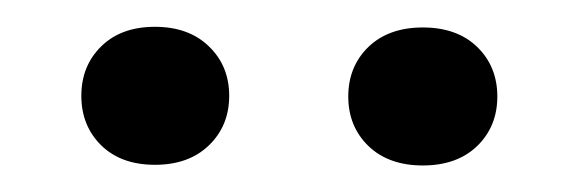

<svg xmlns="http://www.w3.org/2000/svg" viewBox="-20 -733 436 144"><path d="M353 -660.6Q353 -638.2 337.9 -623.5Q322.8 -608.9 297.1 -608.9Q271.5 -608.9 256.3 -623.5Q241.2 -638.2 241.2 -660.6Q241.2 -683.1 256.3 -697.8Q271.5 -712.4 297.1 -712.4Q322.8 -712.4 337.9 -697.8Q353 -683.1 353 -660.6ZM136.7 -624Q121.6 -609.4 96.2 -609.4Q70.8 -609.4 55.9 -624Q41 -638.7 41 -661.1Q41 -683.6 55.9 -698.2Q70.8 -712.9 96.2 -712.9Q121.6 -712.9 136.7 -698.2Q151.9 -683.6 151.9 -661.1Q151.9 -638.7 136.7 -624Z"/></svg>

Font: Yantramanav Medium
Style: Regular
Weight: 500
Version: Version 1.001;PS 1.0;hotconv 1.0.72;makeotf.lib2.5.5900; ttf